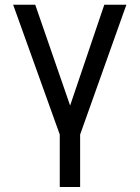

<svg xmlns="http://www.w3.org/2000/svg" viewBox="-20 -565 574 790"><path d="M125 -545.5 268.5 -130.7 409.1 -545.5H500L309.7 -11.4V204.5H225.9V-11.4L34.1 -545.5Z"/></svg>

Font: Fast_Sans
Style: Regular
Weight: 400
Designer: Rasmus Andersson
Foundry: rsms
Version: Version 3.018;git-588b23468